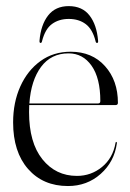

<svg xmlns="http://www.w3.org/2000/svg" viewBox="-20 -614 436 644"><path d="M375.5 -269Q375.5 -261.5 367 -261.5H78Q77.5 -250 77.5 -238Q77.5 -135.5 122.2 -79.8Q167 -24 238 -24Q285.5 -24 322 -53.8Q358.5 -83.5 367.5 -134.5Q368 -138 369.5 -138Q372.5 -138 372 -133.5Q363.5 -71.5 317.8 -30.8Q272 10 208 10Q124.5 10 74.2 -47.2Q24 -104.5 24 -203.5Q24 -270.5 48.2 -324.2Q72.5 -378 115.8 -409.2Q159 -440.5 217 -440.5Q289 -440.5 332.2 -392.2Q375.5 -344 375.5 -269ZM210 -435Q151.5 -435 117.8 -389.8Q84 -344.5 78.5 -267H309Q316.5 -267 316.5 -275Q316.5 -352 287.2 -393.5Q258 -435 210 -435ZM210.5 -550.5Q178 -550.5 154.8 -533.8Q131.5 -517 121 -476Q120 -470 116 -470Q112 -470 112.5 -477.5Q117 -531 141.5 -562.2Q166 -593.5 210.5 -593.5Q256 -593.5 280.2 -562.2Q304.5 -531 309 -477.5Q310 -470 305.5 -470Q301.5 -470 300.5 -476Q290.5 -516 267.5 -533.2Q244.5 -550.5 210.5 -550.5Z"/></svg>

Font: Fraunces 144pt Light
Style: Regular
Weight: 300
Version: Version 1.000;[b76b70a41]